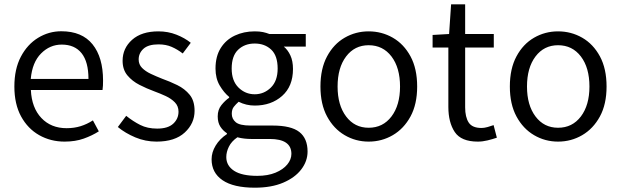

<svg xmlns="http://www.w3.org/2000/svg" viewBox="-20 -642 2869 887"><path d="M278.3 12.2Q213.9 12.2 161.1 -17.6Q108.4 -47.4 77.4 -104.2Q46.4 -161.1 46.4 -242.2Q46.4 -323.2 76.4 -380.1Q106.4 -437 156 -467.3Q205.6 -497.6 263.2 -497.6Q358.9 -497.6 407.5 -437.3Q456.1 -377 456.1 -270Q456.1 -257.8 455.6 -246.6Q455.1 -235.4 453.6 -226.1H122.6Q126.5 -144 171.1 -96.9Q215.8 -49.8 287.6 -49.8Q322.8 -49.8 352.5 -59.1Q382.3 -68.4 409.2 -85.9L436.5 -35.2Q405.8 -15.6 366.9 -1.7Q328.1 12.2 278.3 12.2ZM122.1 -277.3H388.7Q388.7 -356.4 356.9 -396.2Q325.2 -436 265.1 -436Q210.4 -436 169.7 -395Q128.9 -354 122.1 -277.3Z M703.1 12.2Q651.9 12.2 605.2 -7.3Q558.6 -26.9 524.4 -55.2L563 -106.9Q594.7 -81.5 627.9 -64.7Q661.1 -47.9 706.1 -47.9Q755.9 -47.9 780.3 -70.6Q804.7 -93.3 804.7 -126Q804.7 -151.9 787.8 -169.2Q771 -186.5 745.1 -198.5Q719.2 -210.4 692.4 -220.2Q657.7 -232.9 624.3 -250Q590.8 -267.1 568.6 -293.7Q546.4 -320.3 546.4 -361.3Q546.4 -418.9 590.1 -458Q633.8 -497.1 711.9 -497.1Q756.3 -497.1 794.9 -481.9Q833.5 -466.8 861.3 -444.3L824.2 -395Q799.3 -414.1 772.9 -425.5Q746.6 -437 712.4 -437Q665 -437 642.8 -416.7Q620.6 -396.5 620.6 -367.2Q620.6 -344.2 636.2 -328.4Q651.9 -312.5 676.8 -300.8Q701.7 -289.1 729 -278.3Q764.6 -265.6 799.1 -248.8Q833.5 -231.9 856.2 -204.3Q878.9 -176.8 878.9 -129.9Q878.9 -71.8 833.5 -29.8Q788.1 12.2 703.1 12.2Z M1157.2 225.1Q1059.1 225.1 1008.3 190.7Q957.5 156.2 957.5 93.8Q957.5 61.5 976.3 30.5Q995.1 -0.5 1028.3 -22.5V-26.4Q1010.3 -38.1 998 -56.9Q985.8 -75.7 985.8 -104.5Q985.8 -135.3 1002.9 -156.5Q1020 -177.7 1038.6 -190.4V-194.3Q1014.6 -213.9 995.1 -246.8Q975.6 -279.8 975.6 -325.2Q975.6 -381.8 999.8 -420.2Q1023.9 -458.5 1065.2 -477.8Q1106.4 -497.1 1156.7 -497.1Q1179.2 -497.1 1195.3 -493.7Q1211.4 -490.2 1224.6 -484.9H1392.6V-426.8H1291Q1309.6 -411.6 1321.5 -386Q1333.5 -360.4 1333.5 -323.2Q1333.5 -243.2 1283.2 -198.7Q1232.9 -154.3 1156.7 -154.3Q1117.2 -154.3 1082.5 -171.9Q1069.3 -160.2 1060.1 -148.4Q1050.8 -136.7 1050.8 -116.2Q1050.8 -92.8 1069.1 -77.4Q1087.4 -62 1137.2 -62H1239.3Q1325.2 -62 1363 -32.2Q1400.9 -2.4 1400.9 58.1Q1400.9 102.5 1371.8 140.6Q1342.8 178.7 1288.3 201.9Q1233.9 225.1 1157.2 225.1ZM1168.5 170.4Q1217.3 170.4 1252.7 155.8Q1288.1 141.1 1307.1 117.9Q1326.2 94.7 1326.2 68.8Q1326.2 34.2 1301 17.1Q1275.9 0 1226.1 0H1139.2Q1126 0 1109.6 -1.7Q1093.3 -3.4 1076.7 -7.8Q1049.3 11.2 1037.4 35.6Q1025.4 60.1 1025.4 83.5Q1025.4 123.5 1061.3 147Q1097.2 170.4 1168.5 170.4ZM1156.7 -206.5Q1199.7 -206.5 1231.2 -237.3Q1262.7 -268.1 1262.7 -325.2Q1262.7 -384.8 1232.9 -412.8Q1203.1 -440.9 1156.7 -440.9Q1110.4 -440.9 1080.3 -412.4Q1050.3 -383.8 1050.3 -325.2Q1050.3 -268.6 1081.8 -237.5Q1113.3 -206.5 1156.7 -206.5Z M1683.1 12.2Q1623 12.2 1572.3 -17.6Q1521.5 -47.4 1491 -104Q1460.4 -160.6 1460.4 -242.2Q1460.4 -324.7 1491 -381.6Q1521.5 -438.5 1572.3 -467.8Q1623 -497.1 1683.1 -497.1Q1743.7 -497.1 1794.7 -467.8Q1845.7 -438.5 1876.5 -381.6Q1907.2 -324.7 1907.2 -242.2Q1907.2 -160.6 1876.5 -104Q1845.7 -47.4 1794.7 -17.6Q1743.7 12.2 1683.1 12.2ZM1683.1 -51.8Q1749 -51.8 1788.6 -104Q1828.1 -156.2 1828.1 -242.2Q1828.1 -329.1 1788.6 -381.1Q1749 -433.1 1683.1 -433.1Q1618.2 -433.1 1578.9 -381.1Q1539.6 -329.1 1539.6 -242.2Q1539.6 -156.2 1578.9 -104Q1618.2 -51.8 1683.1 -51.8Z M2187.5 12.2Q2110.4 12.2 2080.8 -32.2Q2051.3 -76.7 2051.3 -147.9V-422.4H1978.5V-480.5L2054.7 -484.9L2064 -622.1H2128.9V-484.9H2261.2V-422.4H2128.9V-146Q2128.9 -101.1 2145.3 -75.9Q2161.6 -50.8 2204.6 -50.8Q2217.3 -50.8 2232.9 -55.2Q2248.5 -59.6 2260.3 -64L2275.4 -5.9Q2255.4 1 2232.4 6.6Q2209.5 12.2 2187.5 12.2Z M2558.1 12.2Q2498 12.2 2447.3 -17.6Q2396.5 -47.4 2366 -104Q2335.4 -160.6 2335.4 -242.2Q2335.4 -324.7 2366 -381.6Q2396.5 -438.5 2447.3 -467.8Q2498 -497.1 2558.1 -497.1Q2618.7 -497.1 2669.7 -467.8Q2720.7 -438.5 2751.5 -381.6Q2782.2 -324.7 2782.2 -242.2Q2782.2 -160.6 2751.5 -104Q2720.7 -47.4 2669.7 -17.6Q2618.7 12.2 2558.1 12.2ZM2558.1 -51.8Q2624 -51.8 2663.6 -104Q2703.1 -156.2 2703.1 -242.2Q2703.1 -329.1 2663.6 -381.1Q2624 -433.1 2558.1 -433.1Q2493.2 -433.1 2453.9 -381.1Q2414.6 -329.1 2414.6 -242.2Q2414.6 -156.2 2453.9 -104Q2493.2 -51.8 2558.1 -51.8Z"/></svg>

Font: Varta Light
Style: Regular
Weight: 400
Version: Version 1.004